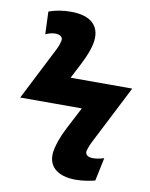

<svg xmlns="http://www.w3.org/2000/svg" viewBox="-83 -785 667 856"><g transform="rotate(10 250.5 -357.0)"><path d="M319 10C354 10 388 3 406 -2L428 -107C416 -103 398 -98 377 -98C354 -98 341 -109 345 -126C349 -144 359 -164 371 -187L497 -434H218L256 -508C278 -552 286 -577 291 -600C307 -678 264 -724 169 -724C134 -724 100 -719 69 -707L73 -605C86 -612 105 -616 116 -616C137 -616 153 -607 149 -589C145 -567 134 -547 122 -524L12 -308H291L238 -206C216 -163 206 -130 201 -107C185 -31 234 10 319 10Z"/></g></svg>

Font: Noto Sans
Style: Bold Italic
Weight: 700
Italic angle: -12°
Designer: Monotype Design Team
Foundry: Monotype Imaging Inc.
Version: Version 2.013